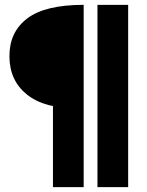

<svg xmlns="http://www.w3.org/2000/svg" viewBox="-20 -694 607 794"><path d="M199 -344 299 -246Q164 -245 91.5 -303Q19 -361 19 -462Q19 -562 93 -618Q167 -674 326 -674V80H199ZM383 -674H510V80H383Z"/></svg>

Font: Murecho Thin ExtraBold
Style: Regular
Weight: 800
Version: Version 1.010